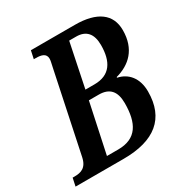

<svg xmlns="http://www.w3.org/2000/svg" viewBox="-184 -845 936 976"><g transform="rotate(-30 284.0 -357.0)"><path d="M-19 0H263C445 0 542 -77 542 -235C542 -314 500 -362 440 -374L441 -378C523 -400 587 -457 587 -569C587 -663 519 -714 389 -714H131L121 -667H132C166 -667 192 -660 192 -629C192 -617 188 -605 183 -580L85 -113C73 -56 40 -47 2 -47H-9ZM324 -402H271L324 -659H365C423 -659 453 -625 453 -559C453 -462 416 -402 324 -402ZM263 -55H197L259 -346H317C380 -346 410 -312 410 -243C410 -125 371 -55 263 -55Z"/></g></svg>

Font: Noto Serif Condensed SemiBold
Style: Italic
Weight: 600
Width: 3
Italic angle: -12°
Designer: Monotype Design Team
Foundry: Monotype Imaging Inc.
Version: Version 2.014